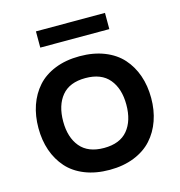

<svg xmlns="http://www.w3.org/2000/svg" viewBox="-121 -943 997 1061"><g transform="rotate(-15 377.5 -412.5)"><path d="M558.1 -314.9Q558.1 -406.7 512.9 -460.9Q467.8 -515.1 377 -515.1Q286.1 -515.1 241.5 -461.2Q196.8 -407.2 196.8 -314.9Q196.8 -223.6 241.9 -169.4Q287.1 -115.2 377.9 -115.2Q468.8 -115.2 513.4 -168.9Q558.1 -222.7 558.1 -314.9ZM700.2 -314.9Q700.2 -245.6 679.7 -186.8Q659.2 -127.9 619.6 -84Q580.1 -40 517.8 -15.1Q455.6 9.8 377 9.8Q297.9 9.8 235.8 -14.9Q173.8 -39.6 134.8 -83.7Q95.7 -127.9 75.4 -186.5Q55.2 -245.1 55.2 -314.9Q55.2 -384.8 75.4 -443.6Q95.7 -502.4 134.8 -546.4Q173.8 -590.3 235.8 -615.2Q297.9 -640.1 377 -640.1Q456.1 -640.1 518.3 -615.5Q580.6 -590.8 619.9 -546.9Q659.2 -502.9 679.7 -444.1Q700.2 -385.3 700.2 -314.9ZM575.2 -835V-742.2H180.2V-835Z"/></g></svg>

Font: Sinkin Sans 600 SemiBold
Style: Regular
Weight: 600
Designer: Keith Bates
Foundry: K-Type
Version: Sinkin Sans (version 1.0)  by Keith Bates   •   © 2014   www